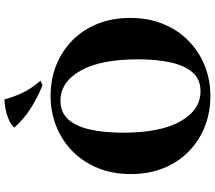

<svg xmlns="http://www.w3.org/2000/svg" viewBox="-70 -850 935 835"><g transform="rotate(-90 397.5 -432.5)"><path d="M398 -680Q469 -680 530 -656Q591 -632 638 -586.5Q685 -541 711 -477Q737 -413 737 -334Q737 -255 711 -191Q685 -127 638.5 -81Q592 -35 530 -10Q468 15 397 15Q327 15 265.5 -9Q204 -33 157 -78.5Q110 -124 84 -188Q58 -252 58 -331Q58 -410 84 -474Q110 -538 156.5 -584Q203 -630 265 -655Q327 -680 398 -680ZM418 -28Q470 -28 500 -62.5Q530 -97 543.5 -158Q557 -219 557 -300Q557 -463 507.5 -550Q458 -637 377 -637Q326 -637 295.5 -603Q265 -569 251.5 -507.5Q238 -446 238 -365Q238 -202 287.5 -115Q337 -28 418 -28ZM383 -880Q393 -841 411.5 -802Q430 -763 464 -724L445 -715Q391 -736 343 -767Q295 -798 260 -838Q274 -853 296.5 -862.5Q319 -872 343 -876.5Q367 -881 383 -880Z"/></g></svg>

Font: Bona Nova SC
Style: Bold
Weight: 700
Designer: Mateusz Machalski
Foundry: Capitalics
Version: Version 4.001; ttfautohint (v1.8.4.7-5d5b)